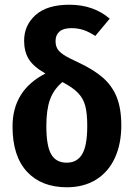

<svg xmlns="http://www.w3.org/2000/svg" viewBox="-20 -776 566 812"><path d="M493 -246Q493 -166 465 -106.5Q437 -47 385 -15.5Q333 16 263 16Q155 16 94 -50Q33 -116 33 -241Q33 -394 172 -465Q120 -495 101 -527Q82 -559 82 -604Q82 -669 130.5 -712.5Q179 -756 274 -756Q375 -756 444 -697L383 -624Q357 -641 333.5 -649Q310 -657 282 -657Q248 -657 231.5 -642.5Q215 -628 215 -603Q215 -584 222 -571Q229 -558 248 -545Q267 -532 307 -514Q374 -483 414 -448.5Q454 -414 473.5 -365.5Q493 -317 493 -246ZM349 -244Q349 -297 340.5 -328.5Q332 -360 310 -383Q288 -406 244 -429Q207 -398 191.5 -355Q176 -312 176 -243Q176 -159 196.5 -123.5Q217 -88 262 -88Q306 -88 327.5 -124Q349 -160 349 -244Z"/></svg>

Font: Fira Sans Condensed SemiBold
Style: Regular
Weight: 600
Width: 3
Designer: bBox Type GmbH & Carrois Corporate GbR & Edenspiekermann AG
Foundry: bBox Type GmbH & Carrois Corporate GbR & Edenspiekermann AG
Version: Version 4.301